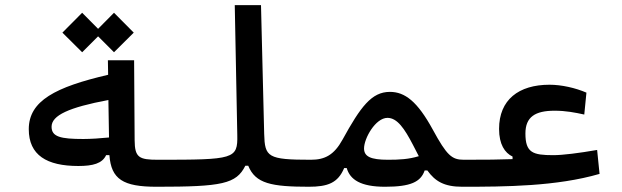

<svg xmlns="http://www.w3.org/2000/svg" viewBox="-20 -713 2384 736"><path d="M280.3 -76.7C336.4 -76.7 372.1 -86.4 386.7 -118.2H399.4C406.2 -25.9 451.7 2.9 580.1 2.9C613.3 2.9 622.6 -17.1 622.6 -56.2C622.6 -89.8 613.3 -100.6 585.9 -100.6C512.7 -100.6 496.6 -108.9 496.1 -175.8L494.1 -481.9H393.6L394.5 -426.3C192.9 -379.4 90.3 -326.7 90.3 -217.8C90.3 -118.2 159.2 -76.7 280.3 -76.7ZM395.5 -329.6 397.9 -186C365.7 -182.6 326.7 -180.2 299.3 -180.2C212.4 -180.2 177.7 -188.5 177.7 -227.1C177.7 -271 244.6 -301.3 395.5 -329.6ZM417 -512.7 492.7 -587.9 417 -664.1 356 -602.5 294.9 -664.1 219.2 -587.9 294.9 -512.7 356 -573.7Z M580.1 2.9C831.1 2.9 885.7 -7.8 920.4 -77.6H931.6C959.5 -9.3 1019.5 2.9 1166 2.9C1194.3 2.9 1208.5 -10.3 1208.5 -51.3C1208.5 -85.9 1196.8 -100.6 1171.9 -100.6C1005.9 -100.6 995.1 -110.8 992.7 -199.7L980.5 -693.4H879.9L889.6 -195.3C891.6 -103 877.4 -100.6 585.9 -100.6C566.4 -100.6 551.8 -89.4 551.8 -51.3C551.8 -16.1 561 2.9 580.1 2.9Z M1163.1 2.9C1236.8 2.9 1275.4 -11.7 1299.3 -68.8H1309.1C1321.8 -24.4 1362.3 2.9 1456.1 2.9C1554.2 2.9 1592.8 -15.6 1607.9 -59.6H1618.2C1647.9 -18.1 1682.6 2.9 1752 2.9C1775.4 2.9 1794.4 -0.5 1794.4 -56.2C1794.4 -100.6 1782.7 -100.6 1757.8 -100.6C1711.9 -100.6 1692.9 -117.2 1639.2 -215.8C1580.1 -324.2 1532.2 -360.8 1474.6 -360.8C1404.3 -360.8 1362.3 -303.7 1293 -177.7C1260.7 -119.1 1225.6 -100.6 1171.9 -100.6C1148.9 -100.6 1137.7 -83.5 1137.7 -56.2C1137.7 -12.7 1145.5 2.9 1163.1 2.9ZM1585.4 -114.3C1546.9 -102.5 1511.2 -100.6 1467.3 -100.6C1400.9 -100.6 1375.5 -112.8 1375.5 -144C1375.5 -182.6 1419.4 -261.2 1465.3 -261.2C1502.9 -261.2 1530.8 -219.7 1563 -157.7C1571.3 -142.1 1578.6 -127.9 1585.4 -114.3Z M1749.5 2.9C1917.5 2.9 2113.8 1.5 2278.3 -46.4L2269 -138.2C2198.7 -126 2136.7 -118.2 2101.1 -118.2C2022.5 -118.2 1994.1 -127.4 1994.1 -201.2C1994.1 -265.1 2031.7 -288.6 2106 -288.6C2148.9 -288.6 2184.1 -281.7 2219.7 -273.9L2228 -357.9C2186 -376 2132.8 -388.2 2086.4 -388.2C1968.3 -388.2 1893.1 -330.6 1893.1 -218.8C1893.1 -159.7 1915 -127 1944.8 -112.8V-103C1894 -101.1 1848.1 -100.6 1757.8 -100.6Z"/></svg>

Font: CaskaydiaCove Nerd Font
Style: Regular
Weight: 400
Designer: Aaron Bell
Foundry: Saja Typeworks
Version: Version 2111.1;Nerd Fonts 2.3.3